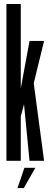

<svg xmlns="http://www.w3.org/2000/svg" viewBox="-20 -805 247 961"><path d="M12.2 0V-785H84V-314.2L76.6 -322.7L127.9 -600H200.6L144.8 -371.6L148.2 -393.4L200.7 0H127.8L95.1 -335.4L114.5 -337.3L82.4 -215.9L84 -259.9V0ZM67.4 136.4 102.1 35H157.1L98.9 136.4Z"/></svg>

Font: Anybody UltraCondensed Thin
Style: Regular
Weight: 100
Width: 1
Designer: Tyler Finck
Foundry: Etcetera Type Company
Version: Version 1.110